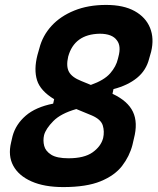

<svg xmlns="http://www.w3.org/2000/svg" viewBox="-20 -740 640 780"><path d="M411 -720Q482 -720 527 -695Q572 -670 589.5 -627Q607 -584 594 -530L586 -502Q574 -454 536.5 -423.5Q499 -393 441 -378L437 -359Q499 -330 520 -286Q541 -242 524 -177L518 -151Q506 -105 476 -66Q446 -27 388.5 -3.5Q331 20 237 20Q160 20 108 -3Q56 -26 34 -66.5Q12 -107 25 -161L31 -187Q44 -235 84.5 -270Q125 -305 196 -319L200 -337Q144 -371 130.5 -414Q117 -457 132 -516L140 -544Q153 -595 189 -634.5Q225 -674 281.5 -697Q338 -720 411 -720ZM310 -411 349 -395Q403 -414 427.5 -442Q452 -470 459 -501L461 -509Q473 -553 455 -576Q436 -603 385 -603Q282 -601 257 -510Q248 -471 260 -448.5Q272 -426 310 -411ZM159 -191Q154 -169 159.5 -147.5Q165 -126 188 -111.5Q211 -97 258 -97Q322 -97 356 -121Q390 -145 399 -179Q405 -206 397.5 -230.5Q390 -255 353 -271L290 -297Q227 -279 196.5 -248Q166 -217 159 -191Z"/></svg>

Font: Recursive Sn Lnr St
Style: Bold Italic
Weight: 700
Italic angle: -15°
Version: Version 1.079;hotconv 1.0.112;makeotfexe 2.5.65598; ttfautoh